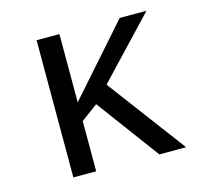

<svg xmlns="http://www.w3.org/2000/svg" viewBox="-83 -621 765 714"><g transform="rotate(-15 300.0 -264.0)"><path d="M446.3 0 267.6 -241.2 203.1 -193.4V0H115.2V-528.3H203.1V-265.6L435.1 -528.3H538.1L323.7 -301.3L549.3 0Z"/></g></svg>

Font: Cousine
Style: Regular
Weight: 400
Monospace: yes
Designer: Steve Matteson
Foundry: Monotype Imaging Inc.
Version: Version 1.21